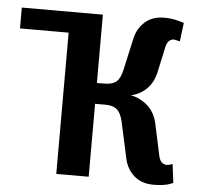

<svg xmlns="http://www.w3.org/2000/svg" viewBox="-52 -763 853 826"><g transform="rotate(5 375.0 -350.0)"><path d="M715 -85 725 -5 703 3Q677 10 640 10Q589 10 557 -18Q525 -46 515 -90L480 -250Q472 -285 455 -300Q438 -315 405 -315H360V0H220V-610H10V-700H360V-405H390Q428 -405 445 -420.5Q462 -436 470 -475L500 -610Q510 -654 542 -682Q574 -710 625 -710Q656 -710 686 -702L710 -695L700 -615H695L689 -617Q677 -620 675 -620Q648 -620 640 -585L615 -470Q601 -412 555 -383Q534 -370 510 -365Q535 -361 560 -346Q611 -316 625 -255L655 -115Q663 -80 691 -80Q694 -80 704 -82L710 -85Z"/></g></svg>

Font: Scada
Style: Bold
Weight: 700
Designer: Jovanny Lemonad
Foundry: Jovanny Lemonad
Version: Version 4.100;PS 004.100;hotconv 1.0.88;makeotf.lib2.5.64775